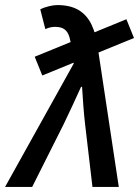

<svg xmlns="http://www.w3.org/2000/svg" viewBox="-49 -738 549 758"><path d="M118 -440 88 -514 450 -662 480 -588ZM-29 0 242 -487 235 -541Q231 -572 225 -592Q219 -612 206 -622Q193 -632 168 -632Q158 -632 148 -629.5Q138 -627 130 -623L110 -701Q125 -709 144.5 -713.5Q164 -718 177 -718Q228 -718 261 -698.5Q294 -679 312.5 -640.5Q331 -602 338 -543L420 0H316L287 -247Q283 -281 280 -321Q277 -361 275 -395H271Q256 -361 237 -321Q218 -281 202 -247L78 0Z"/></svg>

Font: Source Sans 3 SemiBold
Style: Italic
Weight: 600
Italic angle: -11°
Designer: Paul D. Hunt
Foundry: Adobe
Version: Version 3.046;hotconv 1.0.118;makeotfexe 2.5.65603